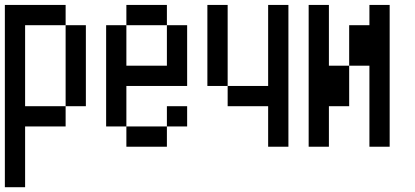

<svg xmlns="http://www.w3.org/2000/svg" viewBox="-20 -687 1707 790"><path d="M0 83.3V-666.7H250V-583.3H83.3V-250H250V-166.7H83.3V83.3ZM333.3 -250H250V-583.3H333.3Z M416.7 -166.7V-583.3H500V-416.7H666.7V-583.3H750V-333.3H500V-166.7ZM500 -166.7H666.7V-83.3H500ZM500 -583.3V-666.7H666.7V-583.3ZM666.7 -166.7V-250H750V-166.7Z M1166.7 -83.3H1083.3V-250H916.7V-333.3H1083.3V-666.7H1166.7ZM833.3 -333.3V-666.7H916.7V-333.3Z M1250 -83.3V-666.7H1333.3V-416.7H1416.7V-250H1333.3V-83.3ZM1416.7 -416.7V-583.3H1500V-666.7H1583.3V-83.3H1500V-416.7Z"/></svg>

Font: Galmuri11 Condensed
Style: Regular
Weight: 400
Width: 3
Designer: Lee Minseo (quiple)
Version: Version 2.399;hotconv 1.1.1;makeotfexe 2.6.0 DEVELOPMENT